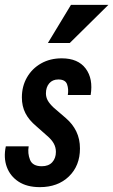

<svg xmlns="http://www.w3.org/2000/svg" viewBox="-24 -760 466 790"><path d="M140 10Q87 10 52.5 -12.5Q18 -35 4 -73Q-10 -111 0 -158H94Q89 -129 99.5 -102.5Q110 -76 148 -76Q176 -76 191 -92.5Q206 -109 206 -135Q206 -154 197 -170Q188 -186 169 -202L125 -241Q95 -266 80.5 -294.5Q66 -323 66 -359Q66 -405 87 -441.5Q108 -478 145 -499Q182 -520 230 -520Q297 -520 328.5 -478Q360 -436 349 -369H255Q259 -393 252 -413Q245 -433 216 -433Q192 -433 178.5 -417Q165 -401 165 -376Q165 -360 172.5 -346.5Q180 -333 197 -317L247 -274Q275 -250 290 -219Q305 -188 305 -149Q305 -78 259.5 -34Q214 10 140 10ZM263 -583H173L268 -740H422Z"/></svg>

Font: Instrument Sans Condensed SemiBold Italic
Style: Regular
Weight: 600
Width: 3
Italic angle: -13°
Designer: Rodrigo Fuenzalida
Foundry: fragTYPE
Version: Version 1.000; ttfautohint (v1.8.4.7-5d5b);gftools[0.9.28]